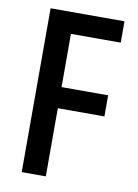

<svg xmlns="http://www.w3.org/2000/svg" viewBox="-82 -769 593 824"><g transform="rotate(10 214.5 -357.0)"><path d="M71 0H176V-297H379V-389H176V-621H393V-714H71Z"/></g></svg>

Font: Kathrein 67 Medium Condensed
Style: Regular
Weight: 500
Width: 3
Designer: Lazydogs Typefoundry, based on Open Sans by Ascender Corporation
Foundry: Lazydogs Typefoundry
Version: Version 1.003;PS 001.003;hotconv 1.0.88;makeotf.lib2.5.64775